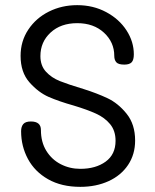

<svg xmlns="http://www.w3.org/2000/svg" viewBox="-20 -727 603 746"><path d="M62 -217Q62 -235 70.5 -245Q79 -255 100 -255Q139 -255 139 -222Q139 -175 160 -141Q181 -107 216 -89Q251 -71 292 -71Q352 -71 390.5 -99Q429 -127 429 -180Q429 -219 408 -244.5Q387 -270 353 -285.5Q319 -301 266 -317Q209 -333 169 -350.5Q129 -368 94.5 -407Q60 -446 60 -510Q60 -567 90 -612Q120 -657 170 -682Q220 -707 280 -707Q342 -707 392.5 -680Q443 -653 471.5 -609Q500 -565 500 -516Q500 -494 491.5 -485Q483 -476 463 -476Q440 -476 432 -485Q424 -494 424 -510Q424 -563 384 -600Q344 -637 280 -637Q216 -637 176.5 -600.5Q137 -564 137 -509Q137 -472 158.5 -448.5Q180 -425 212.5 -412Q245 -399 305 -381Q356 -365 397.5 -345.5Q439 -326 472 -285Q505 -244 505 -181Q505 -127 477.5 -86Q450 -45 401.5 -23Q353 -1 292 -1Q219 -1 167 -30.5Q115 -60 88.5 -109.5Q62 -159 62 -217Z"/></svg>

Font: Mali
Style: Regular
Weight: 400
Version: Version 1.000; ttfautohint (v1.6)